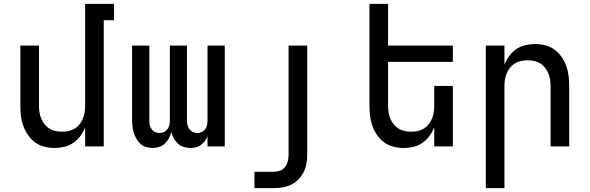

<svg xmlns="http://www.w3.org/2000/svg" viewBox="-20 -755 3040 990"><path d="M261 8Q235 8 209 1.5Q183 -5 161.5 -20.5Q140 -36 124.5 -58.5Q109 -81 100 -106Q91 -131 88 -157.5Q85 -184 85 -210V-520H181V-210Q181 -193 183.5 -176Q186 -159 192.5 -143.5Q199 -128 209.5 -114.5Q220 -101 234.5 -92Q249 -83 266 -79.5Q283 -76 300 -76Q317 -76 334 -79.5Q351 -83 365.5 -92Q380 -101 390.5 -114.5Q401 -128 407.5 -143.5Q414 -159 416.5 -176Q419 -193 419 -210V-735H568V-651H515V0H419V-99Q410 -75 394.5 -54Q379 -33 358 -18.5Q337 -4 312 2Q287 8 261 8Z M767 8Q750 8 733.5 3Q717 -2 704.5 -13Q692 -24 683.5 -39Q675 -54 670 -70Q665 -86 663 -103Q661 -120 661 -136V-520H750V-136Q750 -124 752 -112Q754 -100 761 -90Q768 -80 779.5 -74.5Q791 -69 803 -69Q815 -69 826 -74.5Q837 -80 844 -90Q851 -100 853.5 -112Q856 -124 856 -136V-520H944V-136Q944 -124 946.5 -112Q949 -100 956 -90Q963 -80 974 -74.5Q985 -69 997 -69Q1009 -69 1020.5 -74.5Q1032 -80 1039 -90Q1046 -100 1048 -112Q1050 -124 1050 -136V-520H1139V0H1050V-53Q1045 -39 1036 -27.5Q1027 -16 1015.5 -7.5Q1004 1 990 4.5Q976 8 961 8Q944 8 927 2.5Q910 -3 897.5 -14.5Q885 -26 876.5 -41.5Q868 -57 863 -74Q859 -57 850.5 -41.5Q842 -26 829.5 -14.5Q817 -3 800.5 2.5Q784 8 767 8Z M1292 215V131H1392Q1408 131 1424 125Q1440 119 1450 106Q1460 93 1464 76.5Q1468 60 1468 43V-520H1564V43Q1564 66 1560 89Q1556 112 1545.5 132.5Q1535 153 1518.5 170Q1502 187 1481.5 197Q1461 207 1438 211Q1415 215 1392 215Z M2061 8Q2035 8 2009 1.5Q1983 -5 1961.5 -20.5Q1940 -36 1924.5 -58.5Q1909 -81 1900 -106Q1891 -131 1888 -157.5Q1885 -184 1885 -210V-735H1981V-520H2315V-436H1981V-210Q1981 -193 1983.5 -176Q1986 -159 1992.5 -143.5Q1999 -128 2009.5 -114.5Q2020 -101 2034.5 -92Q2049 -83 2066 -79.5Q2083 -76 2100 -76Q2117 -76 2134 -79.5Q2151 -83 2165.5 -92Q2180 -101 2190.5 -114.5Q2201 -128 2207.5 -143.5Q2214 -159 2216.5 -176Q2219 -193 2219 -210V-312H2315V0H2219V-99Q2210 -75 2194.5 -54Q2179 -33 2158 -18.5Q2137 -4 2112 2Q2087 8 2061 8Z M2485 215V-520H2581V-421Q2590 -445 2605.5 -466Q2621 -487 2642 -501.5Q2663 -516 2688 -522Q2713 -528 2739 -528Q2765 -528 2791 -521.5Q2817 -515 2838.5 -499.5Q2860 -484 2875.5 -461.5Q2891 -439 2900 -414Q2909 -389 2912 -362.5Q2915 -336 2915 -310V0H2819V-310Q2819 -327 2816.5 -344Q2814 -361 2807.5 -376.5Q2801 -392 2790.5 -405.5Q2780 -419 2765.5 -428Q2751 -437 2734 -440.5Q2717 -444 2700 -444Q2683 -444 2666 -440.5Q2649 -437 2634.5 -428Q2620 -419 2609.5 -405.5Q2599 -392 2592.5 -376.5Q2586 -361 2583.5 -344Q2581 -327 2581 -310V215Z"/></svg>

Font: Iosevka Medium Extended
Style: Regular
Weight: 500
Width: 7
Monospace: yes
Designer: Belleve Invis
Foundry: Belleve Invis
Version: Version 32.5.0; ttfautohint (v1.8.4)